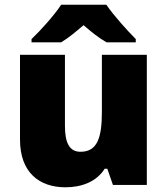

<svg xmlns="http://www.w3.org/2000/svg" viewBox="-20 -786 710 816"><path d="M432 -766H240C210 -720 152 -656 114 -620V-606H240C275 -628 300 -649 335 -679C370 -649 398 -626 433 -606H557V-620C523 -654 463 -720 432 -766ZM604 -553H413V-311C413 -201 394 -141 322 -141C275 -141 256 -179 256 -251V-553H65V-193C65 -51 149 10 258 10C326 10 390 -13 425 -69H436L460 0H604Z"/></svg>

Font: Noto Sans Arabic UI Bk
Style: Regular
Weight: 900
Designer: Monotype Design Team, Nadine Chahine and Nizar Qandah
Foundry: Monotype Imaging Inc.
Version: Version 2.010